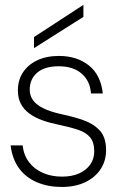

<svg xmlns="http://www.w3.org/2000/svg" viewBox="-20 -730 469 762"><path d="M225 12Q171 12 127 -6.5Q83 -25 56 -61.5Q29 -98 22 -153H70Q74 -114 95.5 -86Q117 -58 151 -43.5Q185 -29 226 -29Q266 -29 294.5 -42Q323 -55 338.5 -77.5Q354 -100 354 -129Q354 -165 338 -184.5Q322 -204 291 -214.5Q260 -225 213 -235Q178 -242 148.5 -252.5Q119 -263 97 -279Q75 -295 63 -317.5Q51 -340 51 -371Q51 -412 71 -442.5Q91 -473 127.5 -490.5Q164 -508 214 -508Q285 -508 332.5 -470.5Q380 -433 388 -359H341Q338 -408 304.5 -437.5Q271 -467 213 -467Q157 -467 127.5 -441.5Q98 -416 98 -374Q98 -351 110.5 -333Q123 -315 150.5 -301Q178 -287 223 -277Q271 -267 311 -253Q351 -239 376 -212Q401 -185 401 -134Q401 -92 379.5 -59Q358 -26 318.5 -7Q279 12 225 12ZM115 -539V-583L310 -710H311V-663Z"/></svg>

Font: DM Sans 36pt ExtraLight
Style: Regular
Weight: 250
Designer: Colophon Foundry, Jonny Pinhorn
Foundry: Colophon Foundry
Version: Version 4.004;gftools[0.9.30]